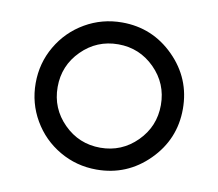

<svg xmlns="http://www.w3.org/2000/svg" viewBox="-64 -584 759 668"><g transform="rotate(10 316.0 -250.0)"><path d="M316.4 9.8Q245.6 9.8 185.8 -24.9Q126 -59.6 91.1 -119.4Q56.2 -179.2 56.2 -250Q56.2 -320.8 91.1 -380.6Q126 -440.4 185.8 -475.1Q245.6 -509.8 316.4 -509.8Q423.8 -509.8 500 -433.6Q576.2 -357.4 576.2 -250Q576.2 -142.6 500 -66.4Q423.8 9.8 316.4 9.8ZM316.4 -67.4Q391.6 -67.4 445.1 -120.8Q498.5 -174.3 498.5 -250Q498.5 -325.7 445.1 -379.2Q391.6 -432.6 316.4 -432.6Q240.7 -432.6 187.3 -379.2Q133.8 -325.7 133.8 -250Q133.8 -174.3 187.3 -120.8Q240.7 -67.4 316.4 -67.4Z"/></g></svg>

Font: Now
Style: Regular
Weight: 400
Designer: Alfredo Marco Pradil
Foundry: Alfredo Marco Pradil
Version: Version 1.002;PS 001.002;hotconv 1.0.88;makeotf.lib2.5.64775